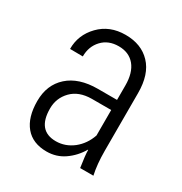

<svg xmlns="http://www.w3.org/2000/svg" viewBox="-135 -638 708 748"><g transform="rotate(30 219.0 -264.0)"><path d="M105.5 -142.6Q105.5 -43 188.5 -43Q230.5 -43 265.6 -70.3Q299.8 -97.7 314.9 -141.6V-256.3H227.5Q169.9 -255.9 137.7 -222.7Q105.5 -189.5 105.5 -142.6ZM177.2 9.8Q114.3 9.8 81.1 -30.3Q47.9 -70.3 47.9 -143.1Q47.9 -215.8 95.7 -258.8Q143.6 -301.8 229 -301.8H314.9V-366.7Q314.9 -423.8 289.1 -455.1Q263.2 -486.3 216.8 -486.3Q170.4 -486.3 142.6 -456.5Q114.7 -426.8 114.7 -381.8L57.1 -382.3Q56.6 -445.3 101.6 -491.7Q146.5 -538.1 217.8 -538.1Q289.1 -538.1 330.6 -494.1Q372.6 -450.2 372.6 -365.7V-106.4Q372.6 -45.9 382.8 0H323.2Q314.9 -53.7 314.9 -76.7L313.5 -77.1Q291.5 -39.1 256.3 -14.6Q221.2 9.8 177.2 9.8Z"/></g></svg>

Font: RobotoCondensed-Light
Style: Light
Weight: 300
Designer: Google
Version: Version 1.200311; 2013